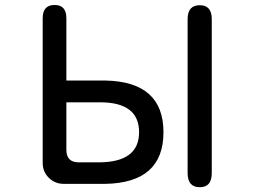

<svg xmlns="http://www.w3.org/2000/svg" viewBox="-20 -743 1040 784"><path d="M647.5 -203.1Q647.5 3.9 409.2 7.8H241.2Q204.1 7.8 179.2 -17.1Q154.3 -42 154.3 -77.1V-668.9Q154.3 -722.7 203.1 -722.7Q251 -722.7 251 -668.9V-414.1H411.1Q647.5 -409.2 647.5 -203.1ZM795.9 -721.7Q844.7 -721.7 844.7 -665V-36.1Q844.7 21.5 795.9 21.5Q746.1 21.5 746.1 -36.1V-665Q746.1 -721.7 795.9 -721.7ZM301.8 -80.1H382.8Q547.9 -80.1 547.9 -203.1Q547.9 -324.2 391.6 -325.2H251V-130.9Q251 -80.1 301.8 -80.1Z"/></svg>

Font: KTXP_ComRound
Style: Medium
Weight: 500
Version: Version 1.01;May 16, 2022;FontCreator 13.0.0.2683 64-bit